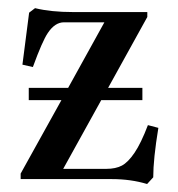

<svg xmlns="http://www.w3.org/2000/svg" viewBox="-20 -444 441 476"><path d="M51.3 -195.8V-226.1H148.9L238.8 -388.7H138.7Q116.2 -388.7 98.6 -362.3Q85 -342.3 61.5 -277.8L35.6 -283.7L52.2 -412.6L66.9 -423.8Q106.4 -414.1 161.1 -414.1H345.2V-401.9L248 -226.1H333V-195.8H231L136.7 -25.4H244.1Q266.6 -25.4 282 -33.4Q297.4 -41.5 313.5 -65.2Q329.6 -88.9 346.7 -133.8L372.6 -127Q359.9 -49.8 359.9 -4.4L344.7 12.2Q304.2 0 257.3 0H31.2V-13.7L132.3 -195.8Z"/></svg>

Font: Elstob 18pt Medium
Style: Regular
Weight: 500
Designer: Peter S. Baker
Version: Version 1.015